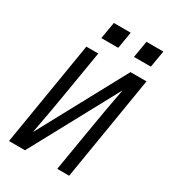

<svg xmlns="http://www.w3.org/2000/svg" viewBox="-223 -1058 1046 1172"><g transform="rotate(30 300.0 -472.0)"><path d="M32 0 153 -735H237L188 -441Q175 -361 160.5 -280.5Q146 -200 131 -120L464 -735H577L456 0H372L421 -294Q434 -374 448.5 -454.5Q463 -535 478 -615L145 0ZM436 -826 456 -944H575L555 -826ZM206 -826 226 -944H345L325 -826Z"/></g></svg>

Font: Iosevka SS04 Extended Oblique
Style: Regular
Weight: 400
Width: 7
Italic angle: -9°
Monospace: yes
Designer: Belleve Invis
Foundry: Belleve Invis
Version: Version 19.0.0; ttfautohint (v1.8.4)